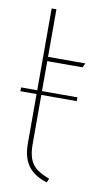

<svg xmlns="http://www.w3.org/2000/svg" viewBox="-83 -741 434 795"><g transform="rotate(10 134.0 -343.5)"><path d="M237 -340V-356H0V-340ZM88 -132V-482H236L245 -500H88V-700H68V-132Q68 -74 93 -39Q118 -4 173 13L180 -4Q147 -16 126.5 -31.5Q106 -47 97 -71.5Q88 -96 88 -132Z"/></g></svg>

Font: Advent Pro Thin
Style: Regular
Weight: 250
Version: Version 3.000